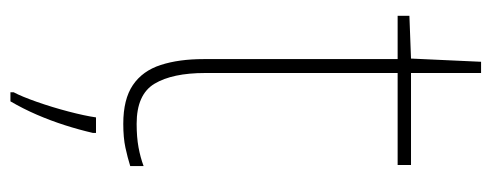

<svg xmlns="http://www.w3.org/2000/svg" viewBox="-300 -398 920 359"><g transform="rotate(90 159.5 -219.0)"><path d="M212 -15Q237 -15 256 -18.5Q275 -22 291 -28V-3Q275 2 256.5 6Q238 10 212 10Q166 10 139.5 -8Q113 -26 102 -60Q91 -94 91 -140V-503H10V-525L90 -528L96 -659H117V-528H289V-503H117V-143Q117 -82 137 -48.5Q157 -15 212 -15ZM229 67Q223 93 214.5 119.5Q206 146 195 171.5Q184 197 170 221H153V215Q161 200 171 171.5Q181 143 189 112.5Q197 82 200 61H229Z"/></g></svg>

Font: Noto Sans Armenian Thin
Style: Regular
Weight: 250
Version: Version 2.007